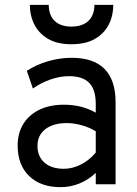

<svg xmlns="http://www.w3.org/2000/svg" viewBox="-20 -762 566 794"><path d="M231 12Q148 12 100.5 -34Q53 -80 53 -160Q53 -211.5 76.5 -249.5Q100 -287.5 143 -308.2Q186 -329 244 -329Q281.5 -329 314.2 -320.8Q347 -312.5 376 -296V-332Q376 -391.5 349 -419.2Q322 -447 265 -447Q228.5 -447 189.2 -433.5Q150 -420 116 -396L91 -469Q129.5 -494.5 178.8 -508.8Q228 -523 276 -523Q367 -523 412.5 -476.8Q458 -430.5 458 -339V0H376V-47Q346 -18.5 308.5 -3.2Q271 12 231 12ZM244 -64Q279.5 -64 314.2 -81.5Q349 -99 376 -131V-219Q350.5 -235 318 -244Q285.5 -253 256 -253Q200 -253 167.5 -227.8Q135 -202.5 135 -159Q135 -115 164 -89.5Q193 -64 244 -64ZM275.5 -579Q217 -579 179 -601.2Q141 -623.5 122.2 -660.5Q103.5 -697.5 103.5 -742H181.5Q181.5 -714.5 192 -694.2Q202.5 -674 223.5 -663Q244.5 -652 275.5 -652Q306.5 -652 327.8 -663Q349 -674 359.8 -694.2Q370.5 -714.5 370.5 -742H448.5Q448.5 -697.5 429.8 -660.5Q411 -623.5 372.5 -601.2Q334 -579 275.5 -579Z"/></svg>

Font: Overpass
Style: Regular
Weight: 400
Designer: Delve Withrington, Dave Bailey, Thomas Jockin
Foundry: Delve Fonts LLC
Version: Version 4.000